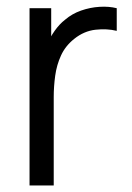

<svg xmlns="http://www.w3.org/2000/svg" viewBox="-20 -565 401 585"><path d="M143.7 0H70V-540H136V-410L123 -427Q132.2 -451 146.7 -471.3Q161.2 -491.7 178 -504.7Q199.2 -523 227 -532.8Q254.8 -542.5 283.3 -544.2Q311.8 -546 335.7 -540V-471Q305.8 -478.3 270.9 -474.4Q236 -470.5 206.3 -446.7Q179.3 -425.3 166 -396.2Q152.7 -367.2 148.2 -334.4Q143.7 -301.7 143.7 -269.3Z"/></svg>

Font: Manrope Variable Light
Style: Regular
Weight: 200
Designer: Mikhail Sharanda
Foundry: Mikhail Sharanda
Version: Version 4.505